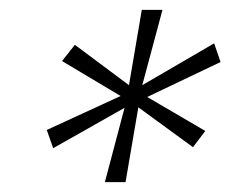

<svg xmlns="http://www.w3.org/2000/svg" viewBox="-20 -708 468 390"><path d="M193 -338 233 -489 88 -407 75 -444 225 -513 106 -584 132 -617 242 -535 268 -688H310L269 -535L415 -620L428 -582L279 -511L397 -442L372 -409L261 -490L235 -338Z"/></svg>

Font: Saira Semi Condensed ExtraLight
Style: Italic
Weight: 200
Width: 4
Italic angle: -12°
Designer: Hector Gatti with collaboration of the Omnibus-Type team
Foundry: Omnibus-Type
Version: Version 1.001; ttfautohint (v1.8)